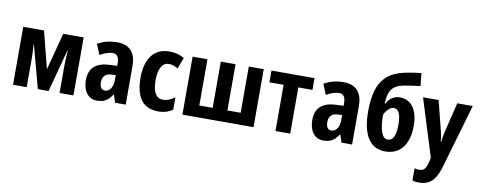

<svg xmlns="http://www.w3.org/2000/svg" viewBox="-78 -1155 4456 1784"><g transform="rotate(10 2150.0 -263.0)"><path d="M627 -547V0H496V-257Q496 -290 498 -328Q500 -366 503 -403H500L392 0H291L183 -403H180Q183 -366 184.5 -329Q186 -292 186 -256V0H57V-547H253L342 -197L434 -547Z M944 -557Q1029 -557 1074.5 -508.5Q1120 -460 1120 -363V0H1020L996 -73H993Q975 -45 955 -26.5Q935 -8 910 1Q885 10 850 10Q806 10 776 -12.5Q746 -35 731 -74Q716 -113 716 -162Q716 -248 765.5 -291Q815 -334 908 -338L980 -341V-363Q980 -408 965 -429.5Q950 -451 919 -451Q893 -451 863 -441Q833 -431 799 -412L759 -510Q798 -533 844.5 -545Q891 -557 944 -557ZM942 -252Q898 -250 877.5 -228Q857 -206 857 -166Q857 -129 870 -112Q883 -95 907 -95Q939 -95 960 -125Q981 -155 981 -205V-254Z M1428 10Q1357 10 1309.5 -20Q1262 -50 1237 -112.5Q1212 -175 1212 -271Q1212 -359 1237 -423Q1262 -487 1311.5 -522Q1361 -557 1433 -557Q1477 -557 1512 -547.5Q1547 -538 1576 -520L1536 -414Q1514 -428 1494 -435Q1474 -442 1450 -442Q1420 -442 1398.5 -422.5Q1377 -403 1365.5 -365Q1354 -327 1354 -271Q1354 -216 1365.5 -178.5Q1377 -141 1398.5 -123Q1420 -105 1451 -105Q1481 -105 1509 -116Q1537 -127 1563 -147V-31Q1535 -10 1501 0Q1467 10 1428 10Z M2326 -547V0H1655V-547H1795V-111H1921V-547H2060V-111H2185V-547Z M2805 -436H2672V0H2533V-436H2399V-547H2805Z M3080 -557Q3165 -557 3210.5 -508.5Q3256 -460 3256 -363V0H3156L3132 -73H3129Q3111 -45 3091 -26.5Q3071 -8 3046 1Q3021 10 2986 10Q2942 10 2912 -12.5Q2882 -35 2867 -74Q2852 -113 2852 -162Q2852 -248 2901.5 -291Q2951 -334 3044 -338L3116 -341V-363Q3116 -408 3101 -429.5Q3086 -451 3055 -451Q3029 -451 2999 -441Q2969 -431 2935 -412L2895 -510Q2934 -533 2980.5 -545Q3027 -557 3080 -557ZM3078 -252Q3034 -250 3013.5 -228Q2993 -206 2993 -166Q2993 -129 3006 -112Q3019 -95 3043 -95Q3075 -95 3096 -125Q3117 -155 3117 -205V-254Z M3349 -333Q3349 -440 3370.5 -519.5Q3392 -599 3442 -652Q3492 -705 3578 -731Q3613 -741 3662 -750Q3711 -759 3775 -766L3788 -646Q3769 -643 3741.5 -639.5Q3714 -636 3684 -631.5Q3654 -627 3628.5 -621.5Q3603 -616 3587 -610Q3561 -600 3543 -585Q3525 -570 3513.5 -549Q3502 -528 3496 -498Q3490 -468 3488 -428H3495Q3505 -451 3522.5 -469Q3540 -487 3564.5 -498Q3589 -509 3618 -509Q3671 -509 3709.5 -481.5Q3748 -454 3769 -400.5Q3790 -347 3790 -269Q3790 -180 3763.5 -117.5Q3737 -55 3687.5 -22.5Q3638 10 3568 10Q3518 10 3477.5 -10Q3437 -30 3408.5 -71.5Q3380 -113 3364.5 -178Q3349 -243 3349 -333ZM3572 -103Q3597 -103 3614 -119Q3631 -135 3639.5 -168.5Q3648 -202 3648 -254Q3648 -326 3631.5 -364Q3615 -402 3578 -402Q3559 -402 3541.5 -388.5Q3524 -375 3510.5 -356.5Q3497 -338 3491 -321Q3491 -272 3496 -232Q3501 -192 3511 -163Q3521 -134 3536 -118.5Q3551 -103 3572 -103Z M3829 -547H3976L4046 -269Q4051 -252 4054 -235Q4057 -218 4059.5 -201Q4062 -184 4063 -168H4067Q4069 -190 4073 -214.5Q4077 -239 4084 -268L4152 -547H4298L4122 58Q4103 122 4077 162.5Q4051 203 4015 221.5Q3979 240 3930 240Q3911 240 3895.5 238Q3880 236 3866 232V116Q3876 119 3887 121Q3898 123 3909 123Q3932 123 3947 114Q3962 105 3973 83.5Q3984 62 3991 26L3998 -5Z"/></g></svg>

Font: Noto Sans Display Condensed
Style: Bold
Weight: 700
Width: 3
Designer: Monotype Design Team
Foundry: Monotype Imaging Inc.
Version: Version 2.003